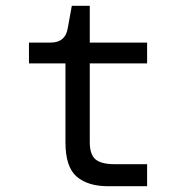

<svg xmlns="http://www.w3.org/2000/svg" viewBox="-20 -643 640 663"><path d="M352 0Q284 0 245 -33Q206 -66 206 -152V-424H80V-496H155Q206 -496 214 -546L228 -623H290V-496H488V-424H290V-152Q290 -110 309.5 -93Q329 -76 377 -76H488V0Z"/></svg>

Font: DM Mono
Style: Regular
Weight: 400
Designer: Colophon Foundry
Foundry: Colophon Foundry
Version: Version 1.000; ttfautohint (v1.8.2.53-6de2)